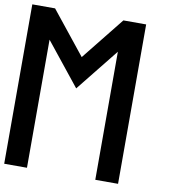

<svg xmlns="http://www.w3.org/2000/svg" viewBox="-93 -957 937 1038"><g transform="rotate(10 375.0 -437.5)"><path d="M125 -875 312.5 -640.6 500 -875H625V0H500V-703.1L312.5 -468.8L125 -703.1V0H0V-875Z"/></g></svg>

Font: CraftyPE
Style: Regular
Weight: 400
Designer: Erek Butcher
Foundry: Haunted Coop
Version: Version 0.018;April 4, 2024;FontCreator 15.0.0.2962 64-bit